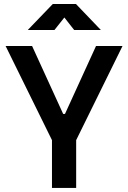

<svg xmlns="http://www.w3.org/2000/svg" viewBox="-20 -918 626 938"><path d="M233.9 0V-233.4L7.3 -693.4H136.7L288.6 -361.3H297.4L449.2 -693.4H578.6L352.1 -233.4V0ZM115.7 -771.5 237.8 -898.4H351.1L472.7 -771.5H342.3L294.4 -832.5L246.1 -771.5Z"/></svg>

Font: CaskaydiaCove NF SemiBold
Style: Regular
Weight: 600
Designer: Aaron Bell
Foundry: Saja Typeworks
Version: Version 2111.001; VTT 6.35;Nerd Fonts 3.2.1